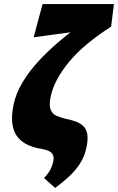

<svg xmlns="http://www.w3.org/2000/svg" viewBox="-20 -731 582 947"><path d="M252 196 197 147Q216 128 227 108Q238 88 243 64Q246 48 243 38Q240 28 232 21Q224 14 211.5 10Q199 6 184 3Q149 -2 119 -15.5Q89 -29 68.5 -53Q48 -77 41.5 -117Q35 -157 47 -216Q59 -271 91 -324.5Q123 -378 168 -427Q213 -476 263.5 -519.5Q314 -563 364 -599Q414 -635 456 -660L527 -599Q460 -556 408 -512.5Q356 -469 320 -425Q284 -381 261.5 -339Q239 -297 230 -255Q221 -213 229.5 -191Q238 -169 258 -160Q278 -151 304 -145Q330 -140 352.5 -132Q375 -124 390.5 -109.5Q406 -95 410.5 -69Q415 -43 406 -2Q397 42 373.5 77.5Q350 113 318 142Q286 171 252 196ZM146 -547 190 -711H542L528 -599Z"/></svg>

Font: Ysabeau Infant Black
Style: Italic
Weight: 900
Italic angle: -12°
Designer: Christian Thalmann (Catharsis Fonts)
Version: Version 2.001;gftools[0.9.30]; featfreeze: ss01,ss02,lnum